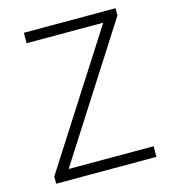

<svg xmlns="http://www.w3.org/2000/svg" viewBox="-109 -818 814 908"><g transform="rotate(-15 298.5 -364.5)"><path d="M54 0H545V-52H129L540 -694V-729H91V-678H466L54 -35Z"/></g></svg>

Font: Spoqa Han Sans Neo Light
Style: Regular
Weight: 300
Designer: [Spoqa Han Sans Neo] Dong-huui Kim  Younghwa Kang  Yujin Lee  [Noto Sans] Ryoko NISHIZUKA  (kana & ideographs); Paul D. 
Foundry: Spoqa (http://www.spoqa-han-sans.com)
Version: Version 1.000